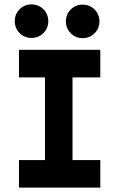

<svg xmlns="http://www.w3.org/2000/svg" viewBox="-20 -851 519 871"><path d="M66 -625H435V-500H309V-125H435V0H66V-125H184V-500H66ZM355 -830Q387 -830 409 -808Q431 -786 431 -754Q431 -722 409 -700Q387 -678 355 -678Q323 -678 301 -700Q279 -722 279 -754Q279 -786 301 -808Q323 -830 355 -830ZM123 -831Q155 -831 177 -809Q199 -787 199 -755Q199 -723 177 -701Q155 -679 123 -679Q91 -679 69 -701Q47 -723 47 -755Q47 -787 69 -809Q91 -831 123 -831Z"/></svg>

Font: Eyechart
Style: Regular
Weight: 400
Designer: Peter Wiegel
Foundry: Peter Wiegel
Version: Version 1.000